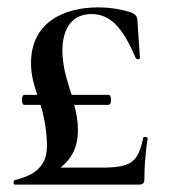

<svg xmlns="http://www.w3.org/2000/svg" viewBox="-20 -500 472 520"><path d="M368 -127C353 -59 336 -46 251 -46H144C169 -67 191 -94 191 -148C191 -172 187 -194 181 -216H274C283 -216 283 -243 274 -243H174C162 -281 149 -319 149 -363C149 -411 167 -462 228 -462C289 -462 320 -406 347 -344C349 -338 359 -338 359 -344L352 -447C351 -456 346 -462 336 -466C303 -477 270 -480 246 -480C152 -480 64 -439 64 -329C64 -296 72 -270 81 -243H46C37 -243 37 -216 46 -216H90C98 -189 105 -158 107 -115C109 -70 97 -30 19 -12C16 -11 16 0 19 0H356C367 0 371 -4 371 -15C371 -51 375 -97 380 -126C380 -129 368 -131 368 -127Z"/></svg>

Font: Cormorant SC Semi
Style: Regular
Weight: 600
Designer: Christian Thalmann (Catharsis Fonts)
Version: Version 1.000;PS 001.000;hotconv 1.0.70;makeotf.lib2.5.58329